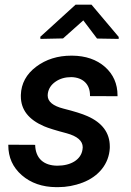

<svg xmlns="http://www.w3.org/2000/svg" viewBox="-20 -770 545 800"><path d="M361.3 -750.5H294.9L147.9 -616.7L148.4 -607.9L242.7 -609.9L327.1 -685.1L384.3 -609.4L474.6 -607.9V-616.2ZM323.7 -146.5C317.4 -105 275.9 -79.6 218.8 -79.6C162.1 -80.1 127.9 -109.9 126.5 -166.5L14.6 -167C14.6 -166 14.6 -165 14.6 -164.6C14.6 -114.3 33.2 -72.8 70.8 -40C108.4 -7.3 156.2 9.3 213.9 9.8C216.3 9.8 219.2 9.8 221.7 9.8C257.3 9.8 291.5 3.4 324.7 -9.3C390.6 -34.7 434.1 -86.4 437.5 -153.3C437.5 -155.3 437.5 -157.2 437.5 -159.7C437.5 -216.3 406.2 -258.8 344.2 -286.1C322.3 -295.9 289.1 -306.2 244.6 -317.4C200.7 -328.6 178.7 -346.7 178.7 -372.1C178.7 -374.5 178.7 -377.4 179.2 -379.9C182.1 -400.4 192.9 -417 211.4 -429.7C229.5 -442.4 251.5 -448.7 277.3 -448.7C326.2 -447.3 355 -418.5 355 -373C355 -371.6 355 -370.6 355 -369.6L469.7 -369.1C469.7 -370.1 469.7 -371.1 469.7 -372.1C469.7 -420.9 452.1 -460.4 417.5 -491.2C382.3 -522 336.9 -537.6 280.8 -538.1C279.8 -538.1 278.3 -538.1 277.3 -538.1C220.7 -538.1 171.9 -522.9 130.9 -492.2C89.8 -461.4 68.4 -421.9 66.9 -374.5C66.9 -372.6 66.9 -370.6 66.9 -368.7C66.9 -313 99.1 -271.5 164.1 -243.7C181.2 -236.3 212.4 -226.6 257.3 -214.8C302.2 -202.6 324.7 -183.1 324.7 -156.2C324.7 -153.3 324.2 -149.9 323.7 -146.5Z"/></svg>

Font: Roboto Medium
Style: Italic
Weight: 500
Italic angle: -12°
Designer: Google
Version: Version 2.137; 2017